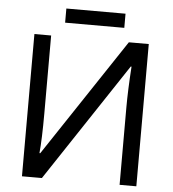

<svg xmlns="http://www.w3.org/2000/svg" viewBox="-58 -908 863 960"><g transform="rotate(5 374.0 -427.5)"><path d="M533 -855V-784H236V-855ZM88 -714H172V-322Q172 -195 165 -123H169L562 -714H662V0H578V-388Q578 -474 586 -594H582L188 0H88Z"/></g></svg>

Font: Advent Sans Logo
Style: Regular
Weight: 400
Designer: Types & Symbols
Foundry: Types & Symbols
Version: Version 1.002